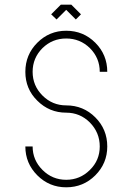

<svg xmlns="http://www.w3.org/2000/svg" viewBox="-20 -798 562 818"><path d="M139 -51Q88 -102 88 -174H119Q119 -116 161 -74Q203 -32 262 -32Q321 -32 363 -74Q405 -115 405 -174Q405 -233 363 -276Q321 -318 262 -318Q190 -318 139 -369Q88 -419 88 -492Q88 -565 139 -616Q190 -667 262 -667Q335 -667 386 -616Q437 -565 437 -492H405Q405 -551 363 -593Q321 -634 262 -634Q203 -634 161 -593Q119 -551 119 -492Q119 -433 161 -391Q203 -349 262 -349Q335 -349 386 -298Q437 -247 437 -174Q437 -102 386 -51Q335 0 262 0Q190 0 139 -51ZM284 -778 325 -737 303 -715 262 -756 221 -715 198 -737 239 -778Z"/></svg>

Font: Zector
Style: Regular
Weight: 400
Designer: GGBot
Version: 0.72